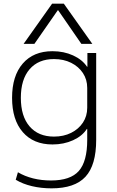

<svg xmlns="http://www.w3.org/2000/svg" viewBox="-20 -810 638 1050"><path d="M262 220Q205 220 154.5 208Q104 196 66 173L78 132Q115 154 161 165.5Q207 177 259 177Q365 177 411 125Q457 73 457 -45V-105H455Q430 -66 379.5 -43Q329 -20 267 -20Q163 -20 104.5 -87.5Q46 -155 46 -275Q46 -395 104.5 -462.5Q163 -530 267 -530Q329 -530 379.5 -507Q430 -484 456 -445H458V-520H506V-45Q506 93 447.5 156.5Q389 220 262 220ZM275 -63Q328 -63 369 -83.5Q410 -104 433.5 -139.5Q457 -175 457 -221V-329Q457 -375 433.5 -410.5Q410 -446 369 -466.5Q328 -487 275 -487Q190 -487 142 -431.5Q94 -376 94 -275Q94 -174 142 -118.5Q190 -63 275 -63ZM109 -570 265 -790H329L485 -570H425L298 -754H296L168 -570Z"/></svg>

Font: M PLUS 1 Light
Style: Regular
Weight: 300
Designer: Coji Morishita
Foundry: UNDERFOREST DESIGN
Version: Version 1.001